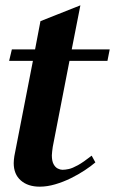

<svg xmlns="http://www.w3.org/2000/svg" viewBox="-20 -691 436 728"><path d="M130.6 16.8Q85.8 16.8 58.9 -6.8Q32 -30.4 32 -72.6Q32 -78.8 32.7 -85.4Q33.4 -92 34.4 -99L104.8 -460.2H14.6L25 -503.8H113L133.4 -610.8L284.8 -670.8L252 -503.8H396L387.4 -460.2H243.4L180 -134Q179 -125 177.8 -117Q176.6 -109 176.6 -102.2Q176.6 -80.6 183.1 -68.6Q189.6 -56.6 199.2 -51.9Q208.8 -47.2 216.6 -47.2Q227.4 -47.2 241.1 -50.2Q254.8 -53.2 275.4 -64.6Q296 -76 327.6 -100.8L341.6 -75.2Q325.6 -61.4 301.3 -45.3Q277 -29.2 248.3 -15.1Q219.6 -1 189.2 7.9Q158.8 16.8 130.6 16.8Z"/></svg>

Font: Wittgenstein
Style: Italic
Weight: 400
Italic angle: -11°
Designer: Jörg Drees
Foundry: Jörg Drees
Version: Version 1.500